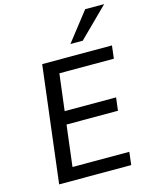

<svg xmlns="http://www.w3.org/2000/svg" viewBox="-138 -1045 886 1132"><g transform="rotate(-15 305.0 -479.0)"><path d="M357.4 -782.2 494.6 -958H610.4L432.6 -782.2ZM79.1 0 166 -710.9H591.8L582.5 -632.3H250L222.2 -408.7H536.1L526.4 -329.6H212.4L181.6 -78.6H528.3L519 0Z"/></g></svg>

Font: Ride
Style: Italic
Weight: 400
Version: Version 3.000